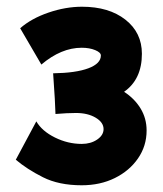

<svg xmlns="http://www.w3.org/2000/svg" viewBox="-20 -891 484 571"><path d="M223 -340Q155 -340 107.5 -364Q60 -388 27 -416L88 -530Q105 -501 143.5 -482Q182 -463 223 -463Q250 -463 269 -476Q288 -489 288 -507Q288 -527 264.5 -541Q241 -555 206 -555Q180 -555 145 -552L143 -597L138 -673Q206 -674 243 -688Q280 -702 280 -726Q280 -735 263 -742Q246 -749 223 -749Q162 -749 103 -699L40 -807Q73 -836 124 -853.5Q175 -871 224 -871Q304 -871 353 -832.5Q402 -794 402 -731Q402 -655 349 -618Q380 -598 398 -568.5Q416 -539 416 -503Q416 -457 390.5 -420Q365 -383 321.5 -361.5Q278 -340 223 -340Z"/></svg>

Font: Mochiy Pop P One
Style: Regular
Weight: 400
Designer: FONTDASU
Foundry: FONTDASU / Google Inc. / Adobe
Version: Version 2.000